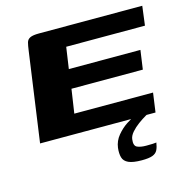

<svg xmlns="http://www.w3.org/2000/svg" viewBox="-97 -553 806 829"><g transform="rotate(-15 305.5 -138.0)"><path d="M31 0 87 -399Q90 -422 93.5 -435Q97 -448 109.5 -454Q122 -460 149 -460H611L600 -374H248L234 -278H554L542 -193H223L207 -86H559L547 0ZM437 184Q398 184 378 175Q358 166 353 148Q348 130 351 105Q355 75 374.5 51.5Q394 28 417.5 12.5Q441 -3 458 -10H528Q519 -7 502.5 2.5Q486 12 467.5 25.5Q449 39 435.5 54.5Q422 70 420 85Q416 114 431 121Q446 128 471 128Q491 128 500 127.5Q509 127 512 126.5Q515 126 517 126Q514 146 507.5 159Q501 172 485 178Q469 184 437 184Z"/></g></svg>

Font: Genos Thin
Style: Bold Italic
Weight: 700
Italic angle: -8°
Version: Version 1.010